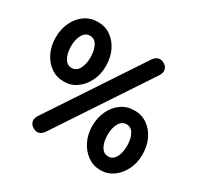

<svg xmlns="http://www.w3.org/2000/svg" viewBox="-152 -892 1121 1085"><g transform="rotate(30 408.0 -349.5)"><path d="M194 -320Q146 -320 109 -346Q72 -372 51 -416Q30 -460 30 -514Q30 -569 51 -613Q72 -657 109 -683Q146 -709 194 -709Q243 -709 279.5 -683Q316 -657 336.5 -613Q357 -569 357 -514Q357 -460 335 -416Q313 -372 276.5 -346Q240 -320 194 -320ZM194 -409Q224 -409 240.5 -439Q257 -469 257 -514Q257 -559 241 -589Q225 -619 194 -619Q164 -619 147 -589Q130 -559 130 -514Q130 -469 146.5 -439Q163 -409 194 -409ZM623 10Q577 10 540 -16Q503 -42 481 -86Q459 -130 459 -184Q459 -239 480 -283Q501 -327 538 -353Q575 -379 623 -379Q672 -379 708.5 -353Q745 -327 765.5 -283Q786 -239 786 -184Q786 -130 764 -86Q742 -42 705.5 -16Q669 10 623 10ZM623 -79Q653 -79 669.5 -109Q686 -139 686 -184Q686 -229 670 -259Q654 -289 623 -289Q593 -289 576 -259Q559 -229 559 -184Q559 -139 575.5 -109Q592 -79 623 -79ZM206 2Q190 2 172 -11.5Q154 -25 154 -47Q154 -60 164 -77L562 -678Q580 -702 603 -702Q620 -702 637.5 -689Q655 -676 655 -653Q655 -640 645 -623L247 -22Q229 2 206 2Z"/></g></svg>

Font: Quicksand Variable Light
Style: Regular
Weight: 300
Designer: Andrew Paglinawan
Foundry: Andrew Paglinawan
Version: Version 3.004